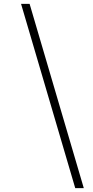

<svg xmlns="http://www.w3.org/2000/svg" viewBox="-20 -802 485 999"><path d="M371.5 177 89.5 -782H134L416 177Z"/></svg>

Font: Merriweather 144pt
Style: Italic
Weight: 400
Italic angle: -7.8°
Version: Version 2.101